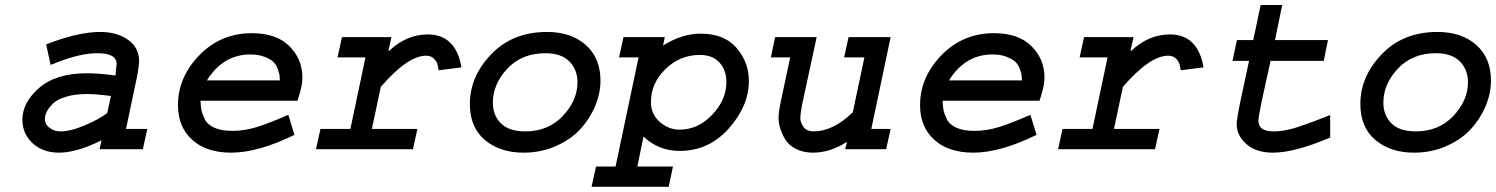

<svg xmlns="http://www.w3.org/2000/svg" viewBox="-20 -589 5906 758"><path d="M522.5 -293.9 477.5 -80.1H561.5L543.9 0H373L380.9 -35.2Q283.2 13.7 212.9 13.7Q148.4 13.7 108.4 -23.9Q68.4 -61.5 68.4 -116.2Q68.4 -184.6 134.8 -242.2Q201.2 -299.8 324.2 -299.8Q368.2 -299.8 436.5 -291Q436.5 -306.6 438.5 -319.3Q440.4 -335 440.4 -336.9Q440.4 -378.9 364.3 -378.9Q298.8 -378.9 208 -343.8Q198.2 -339.8 190.9 -336.9Q183.6 -334 179.7 -333L162.1 -414.1Q166 -415 169.9 -416.5Q173.8 -418 176.8 -418.9Q181.6 -421.9 183.6 -421.9Q296.9 -462.9 375 -462.9Q441.4 -462.9 485.4 -432.1Q529.3 -401.4 529.3 -345.7Q529.3 -335 522.5 -293.9ZM403.3 -142.6 418 -210Q359.4 -217.8 323.2 -217.8Q274.4 -217.8 238.8 -206.5Q203.1 -195.3 187 -178.2Q170.9 -161.1 164.1 -147Q157.2 -132.8 157.2 -120.1Q157.2 -97.7 176.3 -84Q195.3 -70.3 217.8 -70.3Q258.8 -70.3 314.9 -94.2Q371.1 -118.2 403.3 -142.6Z M1118.2 -135.7 1142.6 -56.6Q999 13.7 892.6 13.7Q794.9 13.7 738.8 -37.1Q682.6 -87.9 682.6 -173.8Q682.6 -284.2 767.1 -371.1Q851.6 -458 974.6 -458Q1071.3 -458 1122.6 -406.7Q1173.8 -355.5 1173.8 -283.2Q1173.8 -252.9 1160.2 -210L1154.3 -191.4H771.5Q772.5 -169.9 774.9 -155.8Q777.3 -141.6 788.1 -119.1Q798.8 -96.7 826.7 -84.5Q854.5 -72.3 897.5 -72.3Q946.3 -72.3 995.6 -87.9Q1044.9 -103.5 1118.2 -135.7ZM796.9 -271.5H1085Q1084 -284.2 1083.5 -291.5Q1083 -298.8 1076.7 -316.4Q1070.3 -334 1059.1 -344.7Q1047.9 -355.5 1024.4 -364.7Q1001 -374 968.8 -374Q860.4 -374 796.9 -271.5Z M1330.1 -442.4H1525.4L1513.7 -389.6L1515.6 -387.7Q1585 -453.1 1668.9 -453.1Q1779.3 -453.1 1801.8 -323.2L1711.9 -311.5Q1709 -328.1 1706.1 -337.9Q1703.1 -347.7 1691.9 -358.4Q1680.7 -369.1 1662.1 -369.1Q1589.8 -369.1 1483.4 -246.1L1448.2 -80.1H1627.9L1610.4 0H1227.5L1245.1 -80.1H1363.3L1422.9 -362.3H1312.5Z M2139.6 -462.9Q2234.4 -462.9 2292.5 -411.6Q2350.6 -360.4 2350.6 -270.5Q2350.6 -220.7 2329.6 -170.4Q2308.6 -120.1 2271 -79.1Q2233.4 -38.1 2174.3 -12.2Q2115.2 13.7 2046.9 13.7Q1954.1 13.7 1894.5 -36.1Q1835 -85.9 1835 -178.7Q1835 -287.1 1919.4 -375Q2003.9 -462.9 2139.6 -462.9ZM2132.8 -378.9Q2040 -378.9 1982.9 -317.9Q1925.8 -256.8 1925.8 -183.6Q1925.8 -133.8 1957.5 -102.1Q1989.3 -70.3 2053.7 -70.3Q2144.5 -70.3 2202.1 -131.3Q2259.8 -192.4 2259.8 -264.6Q2259.8 -313.5 2228 -346.2Q2196.3 -378.9 2132.8 -378.9Z M2441.4 -442.4H2604.5L2597.7 -409.2Q2671.9 -456.1 2746.1 -456.1Q2839.8 -456.1 2888.2 -399.4Q2936.5 -342.8 2936.5 -269.5Q2936.5 -170.9 2857.4 -82Q2778.3 6.8 2664.1 6.8Q2580.1 6.8 2520.5 -49.8L2496.1 68.4H2636.7L2620.1 148.4H2315.4L2333 68.4H2410.2L2501 -362.3H2423.8ZM2743.2 -372.1Q2664.1 -372.1 2606.9 -315.9Q2549.8 -259.8 2549.8 -186.5Q2549.8 -137.7 2585 -107.4Q2620.1 -77.1 2663.1 -77.1Q2735.4 -77.1 2791.5 -135.7Q2847.7 -194.3 2847.7 -265.6Q2847.7 -312.5 2820.3 -342.3Q2793 -372.1 2743.2 -372.1Z M3040 -442.4H3204.1L3145.5 -170.9Q3139.6 -135.7 3139.6 -123Q3139.6 -106.4 3151.9 -88.4Q3164.1 -70.3 3192.4 -70.3Q3268.6 -70.3 3346.7 -145.5L3392.6 -362.3H3312.5L3330.1 -442.4H3496.1L3419.9 -80.1H3496.1L3478.5 0H3316.4L3324.2 -29.3Q3256.8 13.7 3190.4 13.7Q3150.4 13.7 3121.6 -1.5Q3092.8 -16.6 3079.1 -40Q3065.4 -63.5 3059.6 -84.5Q3053.7 -105.5 3053.7 -124Q3053.7 -144.5 3060.5 -178.7L3099.6 -362.3H3023.4Z M4047.9 -135.7 4072.3 -56.6Q3928.7 13.7 3822.3 13.7Q3724.6 13.7 3668.5 -37.1Q3612.3 -87.9 3612.3 -173.8Q3612.3 -284.2 3696.8 -371.1Q3781.2 -458 3904.3 -458Q4001 -458 4052.2 -406.7Q4103.5 -355.5 4103.5 -283.2Q4103.5 -252.9 4089.8 -210L4084 -191.4H3701.2Q3702.1 -169.9 3704.6 -155.8Q3707 -141.6 3717.8 -119.1Q3728.5 -96.7 3756.3 -84.5Q3784.2 -72.3 3827.1 -72.3Q3876 -72.3 3925.3 -87.9Q3974.6 -103.5 4047.9 -135.7ZM3726.6 -271.5H4014.6Q4013.7 -284.2 4013.2 -291.5Q4012.7 -298.8 4006.3 -316.4Q4000 -334 3988.8 -344.7Q3977.5 -355.5 3954.1 -364.7Q3930.7 -374 3898.4 -374Q3790 -374 3726.6 -271.5Z M4259.8 -442.4H4455.1L4443.4 -389.6L4445.3 -387.7Q4514.6 -453.1 4598.6 -453.1Q4709 -453.1 4731.4 -323.2L4641.6 -311.5Q4638.7 -328.1 4635.7 -337.9Q4632.8 -347.7 4621.6 -358.4Q4610.4 -369.1 4591.8 -369.1Q4519.5 -369.1 4413.1 -246.1L4377.9 -80.1H4557.6L4540 0H4157.2L4174.8 -80.1H4293L4352.5 -362.3H4242.2Z M4957 -569.3H5042L5013.7 -430.7H5222.7L5206.1 -348.6H4996.1L4960 -184.6Q4948.2 -126 4948.2 -112.3Q4948.2 -70.3 5007.8 -70.3Q5044.9 -70.3 5087.4 -82.5Q5129.9 -94.7 5231.4 -134.8V-45.9Q5090.8 13.7 5005.9 13.7Q4938.5 13.7 4900.4 -20.5Q4862.3 -54.7 4862.3 -98.6Q4862.3 -120.1 4877.9 -193.4L4911.1 -348.6H4845.7L4863.3 -430.7H4927.7Z M5655.3 -462.9Q5750 -462.9 5808.1 -411.6Q5866.2 -360.4 5866.2 -270.5Q5866.2 -220.7 5845.2 -170.4Q5824.2 -120.1 5786.6 -79.1Q5749 -38.1 5689.9 -12.2Q5630.9 13.7 5562.5 13.7Q5469.7 13.7 5410.2 -36.1Q5350.6 -85.9 5350.6 -178.7Q5350.6 -287.1 5435.1 -375Q5519.5 -462.9 5655.3 -462.9ZM5648.4 -378.9Q5555.7 -378.9 5498.5 -317.9Q5441.4 -256.8 5441.4 -183.6Q5441.4 -133.8 5473.1 -102.1Q5504.9 -70.3 5569.3 -70.3Q5660.2 -70.3 5717.8 -131.3Q5775.4 -192.4 5775.4 -264.6Q5775.4 -313.5 5743.7 -346.2Q5711.9 -378.9 5648.4 -378.9Z"/></svg>

Font: Thabit-Bold-Oblique
Style: Bold Oblique
Weight: 700
Designer: Regenerated by Nadim Shaikli
Foundry: MAK Alagha
Version: 0.01